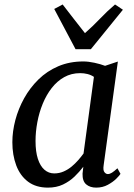

<svg xmlns="http://www.w3.org/2000/svg" viewBox="-20 -848 612 878"><path d="M454 -92.5Q450.5 -69.5 457.5 -60.8Q464.5 -52 473 -52Q482 -52 492.2 -58.5Q502.5 -65 517 -78.5L531 -53Q527 -46 512 -31Q497 -16 473.2 -3Q449.5 10 420 10Q391.5 10 374 -5Q356.5 -20 357.5 -54L361 -85.5Q343.5 -62.5 320.8 -40.5Q298 -18.5 268 -4.2Q238 10 199.5 10Q144.5 10 108.2 -17.2Q72 -44.5 54.2 -91.8Q36.5 -139 36.5 -197.5Q36.5 -247 50.2 -299Q64 -351 90.5 -398.8Q117 -446.5 156 -484.8Q195 -523 246.5 -545Q298 -567 361 -567Q384 -567 411.8 -561Q439.5 -555 460.5 -547L519 -566.5ZM409.5 -496.5Q396 -505.5 380 -509.5Q364 -513.5 346.5 -513.5Q306 -513.5 273.5 -495.2Q241 -477 216.5 -445.5Q192 -414 175.5 -373.8Q159 -333.5 150.8 -289.5Q142.5 -245.5 142.5 -203Q142.5 -154.5 153.2 -121.5Q164 -88.5 183.2 -71.8Q202.5 -55 228 -55Q251 -55 271 -63.8Q291 -72.5 307.8 -86.5Q324.5 -100.5 338 -116Q351.5 -131.5 362 -146ZM325.5 -623 228 -807 266.5 -827.5Q291.5 -795 317 -762.2Q342.5 -729.5 368.5 -696.5Q405.5 -729 436.8 -762Q468 -795 506 -827.5L542 -803.5L395.5 -623Z"/></svg>

Font: Merriweather 20pt
Style: Italic
Weight: 400
Italic angle: -7.8°
Version: Version 2.101